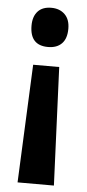

<svg xmlns="http://www.w3.org/2000/svg" viewBox="-53 -585 364 800"><g transform="rotate(5 128.5 -185.5)"><path d="M207 -473Q207 -432 186.5 -411Q166 -390 129 -390Q53 -390 53 -473Q53 -511 72.5 -532.5Q92 -554 129 -554Q164 -554 185.5 -533Q207 -512 207 -473ZM74 -311H183L204 183H52Z"/></g></svg>

Font: Noto Sans Myanmar ExtraCondensed
Style: Bold
Weight: 700
Width: 2
Designer: Monotype Design Team
Foundry: Monotype Imaging Inc.
Version: Version 2.107; ttfautohint (v1.8.4.7-5d5b)